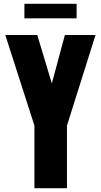

<svg xmlns="http://www.w3.org/2000/svg" viewBox="-20 -995 533 1015"><path d="M162 0V-331L8 -810H177L254 -554L323 -810H485L334 -331V0ZM109 -898V-975H385V-898Z"/></svg>

Font: Oswald
Style: Bold
Weight: 700
Designer: Vernon Adams
Foundry: Vernon Adams
Version: Version 4.103;gftools[0.9.33.dev8+g029e19f]